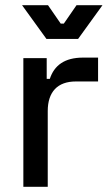

<svg xmlns="http://www.w3.org/2000/svg" viewBox="-20 -720 416 740"><path d="M275 -700 226 -629H214L165 -700H65L159 -570H281L375 -700ZM160 -496H70V0H164V-292C164 -366 202 -406 272 -406H358V-498H300C229 -498 189 -468 172 -416H160Z"/></svg>

Font: Space Text Medium
Style: Regular
Weight: 500
Designer: Florian Karsten (Space Text), Colophon Foundry (Space Mono)
Foundry: Florian Karsten
Version: Version 1.003;PS 001.003;hotconv 1.0.88;makeotf.lib2.5.64775